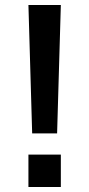

<svg xmlns="http://www.w3.org/2000/svg" viewBox="-20 -750 358 770"><path d="M109 -215 94 -730H224L209 -215ZM94 0V-130H224V0Z"/></svg>

Font: M PLUS 1 Medium
Style: Regular
Weight: 500
Designer: Coji Morishita
Foundry: UNDERFOREST DESIGN
Version: Version 1.001